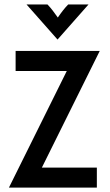

<svg xmlns="http://www.w3.org/2000/svg" viewBox="-20 -858 505 878"><path d="M243.1 -677.1 384.7 -837.5H291.7C274.3 -819.4 261.1 -802.1 244.4 -777.8C227.1 -802.1 214.6 -819.4 197.2 -837.5H101.4ZM20.8 0H422.9V-91.7H171.5L436.1 -625H51.4V-533.3H285.4Z"/></svg>

Font: Afacad Medium
Style: Regular
Weight: 500
Designer: Kristian Moeller
Foundry: Dicotype
Version: Version 1.000